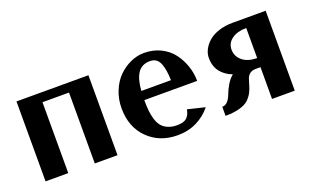

<svg xmlns="http://www.w3.org/2000/svg" viewBox="-59 -717 1609 993"><g transform="rotate(-20 745.0 -220.0)"><path d="M456.1 -439.9V0H331.1V-390.1H185.1V0H60.1V-439.9Z M558.6 0ZM683.6 -220.2Q683.6 -185.1 686.5 -158.9Q689.5 -132.8 697 -109.6Q704.6 -86.4 717.5 -71.8Q730.5 -57.1 751.2 -48.6Q772 -40 799.8 -40Q835.9 -40 852.5 -54.9Q869.1 -69.8 874.5 -100.1L969.7 -77.1Q938 -37.1 890.9 -13.7Q843.8 9.8 784.7 9.8Q686 9.8 622.3 -53.5Q558.6 -116.7 558.6 -220.2Q558.6 -271 576.7 -314.9Q594.7 -358.9 624 -387.9Q653.3 -417 690.2 -433.6Q727.1 -450.2 764.6 -450.2Q814.9 -450.2 856 -429.9Q897 -409.7 922.1 -376.2Q947.3 -342.8 960.9 -302.5Q974.6 -262.2 974.6 -220.2ZM685.5 -270H848.6Q847.7 -300.8 844.2 -322.3Q840.8 -343.8 833.5 -362.5Q826.2 -381.3 812.7 -390.6Q799.3 -399.9 779.8 -399.9Q734.4 -399.9 712.2 -366.9Q689.9 -334 685.5 -270Z M1071.8 -311Q1071.8 -334.5 1083.5 -356.9Q1095.2 -379.4 1116.7 -398.2Q1138.2 -417 1172.9 -428.5Q1207.5 -439.9 1249.5 -439.9H1431.6V0H1306.6V-174.8H1280.8Q1260.3 -174.8 1248 -165.3Q1235.8 -155.8 1230.2 -140.1Q1224.6 -124.5 1219.7 -106Q1214.8 -87.4 1205.1 -68.8Q1195.3 -50.3 1179.2 -34.7Q1163.1 -19 1130.4 -9.5Q1097.7 0 1050.8 0V-49.8Q1069.3 -49.8 1082 -64.7Q1094.7 -79.6 1101.8 -99.9Q1108.9 -120.1 1124 -146.2Q1139.2 -172.4 1159.7 -189Q1118.7 -204.1 1095.2 -234.6Q1071.8 -265.1 1071.8 -311ZM1306.6 -390.1H1304.7Q1256.8 -390.1 1226.8 -368.4Q1196.8 -346.7 1196.8 -311Q1196.8 -273.9 1226.1 -249.5Q1255.4 -225.1 1306.6 -225.1Z"/></g></svg>

Font: Pfennig
Style: Bold
Weight: 700
Version: Version 20120410 ; ttfautohint (v0.8)